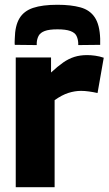

<svg xmlns="http://www.w3.org/2000/svg" viewBox="-20 -785 459 805"><path d="M194 -544V-481Q222 -507 245 -523Q268 -539 292 -546.5Q316 -554 345 -554Q361 -554 379 -551.5Q397 -549 415 -543L389 -395Q371 -399 353 -401.5Q335 -404 320 -404Q294 -404 267 -395.5Q240 -387 209 -365V0H46V-544ZM221 -765Q278 -765 317.5 -754Q357 -743 377.5 -712Q398 -681 400 -623Q400 -617 400 -610.5Q400 -604 400 -597L308 -596Q308 -598 308 -600.5Q308 -603 308 -605Q307 -622 300.5 -635Q294 -648 275 -655Q256 -662 221 -662Q186 -662 167.5 -655Q149 -648 142 -635Q135 -622 134 -605Q134 -603 134 -600.5Q134 -598 134 -596L42 -597Q41 -604 41.5 -611Q42 -618 42 -624Q43 -677 61.5 -708Q80 -739 119 -752Q158 -765 221 -765Z"/></svg>

Font: Georama ExtraCondensed Thin
Style: Bold
Weight: 700
Version: Version 1.001